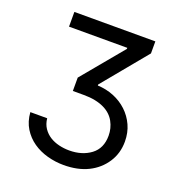

<svg xmlns="http://www.w3.org/2000/svg" viewBox="-133 -838 893 959"><g transform="rotate(20 314.0 -358.5)"><path d="M153.4 -181.8Q156.6 -151.6 171.3 -130Q186.1 -108.3 207.9 -94.6Q229.8 -81 256.6 -74.6Q283.4 -68.2 311.1 -68.2Q379.3 -68.2 425.4 -102.6Q471.6 -137.1 471.6 -204.5Q471.6 -244.3 453.1 -278.1Q443.9 -295.1 429.2 -308.9Q414.4 -322.8 393.8 -332.7Q373.2 -342.7 346.2 -348.2Q319.2 -353.7 285.5 -353.7H227.3V-424.7L409.1 -643.5V-649.1H99.4V-727.3H529.8V-663.4L335.2 -427.6V-421.9Q380.3 -420.1 420.8 -403.8Q461.3 -387.4 491.8 -358.8Q522.4 -330.3 540.3 -291.2Q558.2 -252.1 558.2 -204.5Q558.2 -142.8 526.6 -94.1Q494.3 -44.4 439.6 -17.2Q384.9 9.9 309.7 9.9Q265.6 9.9 223 -1.8Q180.4 -13.5 146.3 -37.1Q112.2 -60.7 89.8 -96.8Q67.5 -132.8 63.9 -181.8Z"/></g></svg>

Font: Inter P
Style: Regular
Weight: 400
Designer: Rasmus Andersson
Foundry: rsms
Version: Version 3.018;git-588b23468